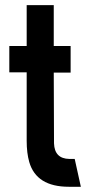

<svg xmlns="http://www.w3.org/2000/svg" viewBox="-20 -714 336 734"><path d="M15.6 -437.5V-538.1H82V-694.3H185.5V-538.1H250V-436.5H185.5L186.5 -166Q188.5 -107.4 245.1 -106.4H265.6L289.1 0H243.2Q119.1 0 91.8 -94.7Q82 -128.9 82 -175.8V-437.5Z"/></svg>

Font: Post No Bills Colombo
Style: Bold
Weight: 800
Designer: Kosala Senevirathne, Siva Puranthara, Lasantha Premarathna, Tharique Azeez
Foundry: Mooniak
Version: Version 1.220 ; ttfautohint (v1.5)